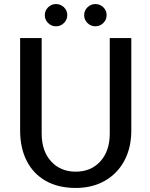

<svg xmlns="http://www.w3.org/2000/svg" viewBox="-20 -915 743 949"><path d="M354.5 14Q268 14 206.5 -20.8Q145 -55.5 112.2 -119.5Q79.5 -183.5 79.5 -270.5V-727H186V-255Q186 -168.5 232.5 -117.5Q279 -66.5 354.5 -66.5Q429.5 -66.5 476 -117.5Q522.5 -168.5 522.5 -255V-727H629V-270.5Q629 -185 594.8 -121Q560.5 -57 498.5 -21.5Q436.5 14 354.5 14ZM256.5 -785Q234.5 -785 218 -801Q201.5 -817 201.5 -840Q201.5 -863 218 -879Q234.5 -895 256.5 -895Q279.5 -895 296 -879.2Q312.5 -863.5 312.5 -840Q312.5 -817.5 296 -801.2Q279.5 -785 256.5 -785ZM451.5 -785Q429 -785 412.5 -801Q396 -817 396 -840Q396 -863 412.5 -879Q429 -895 451.5 -895Q474 -895 490.5 -879.2Q507 -863.5 507 -840Q507 -817.5 490.5 -801.2Q474 -785 451.5 -785Z"/></svg>

Font: Expletus Sans Medium
Style: Regular
Weight: 500
Version: Version 7.500